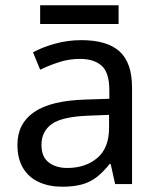

<svg xmlns="http://www.w3.org/2000/svg" viewBox="-20 -697 601 727"><path d="M288 -545Q386 -545 433 -502Q480 -459 480 -365V0H416L399 -76H395Q372 -47 347.5 -27.5Q323 -8 291.5 1Q260 10 215 10Q167 10 128.5 -7Q90 -24 68 -59.5Q46 -95 46 -149Q46 -229 109 -272.5Q172 -316 303 -320L394 -323V-355Q394 -422 365 -448Q336 -474 283 -474Q241 -474 203 -461.5Q165 -449 132 -433L105 -499Q140 -518 188 -531.5Q236 -545 288 -545ZM314 -259Q214 -255 175.5 -227Q137 -199 137 -148Q137 -103 164.5 -82Q192 -61 235 -61Q303 -61 348 -98.5Q393 -136 393 -214V-262ZM429 -677V-606H132V-677Z"/></svg>

Font: Noto Sans Lao UI
Style: Regular
Weight: 400
Designer: Monotype Design Team
Foundry: Monotype Imaging Inc.
Version: Version 2.000